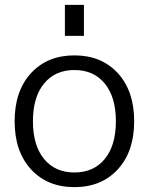

<svg xmlns="http://www.w3.org/2000/svg" viewBox="-20 -757 610 787"><path d="M246 -610V-737H324V-610ZM107 -63Q40 -136 40 -260Q40 -384 107 -457Q174 -530 285 -530Q396 -530 463 -457Q530 -384 530 -260Q530 -136 463 -63Q396 10 285 10Q174 10 107 -63ZM160.5 -105.5Q206 -50 285 -50Q364 -50 409.5 -105.5Q455 -161 455 -260Q455 -359 409.5 -414.5Q364 -470 285 -470Q206 -470 160.5 -414.5Q115 -359 115 -260Q115 -161 160.5 -105.5Z"/></svg>

Font: M PLUS 1p
Style: Regular
Weight: 400
Version: Version 1.062